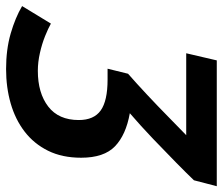

<svg xmlns="http://www.w3.org/2000/svg" viewBox="-80 -662 750 647"><g transform="rotate(90 295.5 -338.0)"><path d="M204 17Q138 17 84.5 1.5Q31 -14 -8 -37L51 -134Q67 -125 93 -114.5Q119 -104 150 -97Q181 -90 210 -90Q285 -90 330.5 -125Q376 -160 376 -228Q376 -279 343.5 -302Q311 -325 240 -325H203L220 -394Q252 -422 290.5 -458Q329 -494 365 -529.5Q401 -565 427 -590H151L175 -693H599L579 -616Q557 -593 520 -556.5Q483 -520 439.5 -478.5Q396 -437 353 -400Q426 -387 464.5 -350Q503 -313 503 -236Q503 -172 479.5 -124.5Q456 -77 415 -45.5Q374 -14 320 1.5Q266 17 204 17Z"/></g></svg>

Font: Ubuntu Sans Mono SemiBold
Style: Italic
Weight: 600
Italic angle: -13.5°
Monospace: yes
Designer: Dalton Maag Ltd
Foundry: Dalton Maag Ltd
Version: Version 1.006